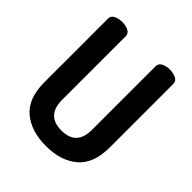

<svg xmlns="http://www.w3.org/2000/svg" viewBox="-202 -861 998 998"><g transform="rotate(45 297.0 -362.5)"><path d="M407 -223V-691Q407 -711 426 -721Q445 -731 472 -731Q499 -731 518 -721Q537 -711 537 -691V-223Q537 -105 471.5 -49.5Q406 6 297 6Q188 6 122.5 -49Q57 -104 57 -223V-691Q57 -711 76 -721Q95 -731 122 -731Q149 -731 168 -721Q187 -711 187 -691V-223Q187 -108 297 -108Q407 -108 407 -223Z"/></g></svg>

Font: Dosis
Style: Bold
Weight: 700
Designer: Edgar Tolentino, Pablo Impallari, Igino Marini
Foundry: Edgar Tolentino, Pablo Impallari, Igino Marini
Version: Version 1.007